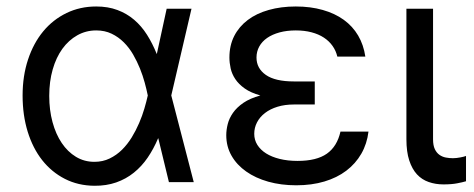

<svg xmlns="http://www.w3.org/2000/svg" viewBox="-20 -573 1490 604"><path d="M277 11.4Q225.9 11 184.1 -10.3Q142.4 -31.6 112.7 -69.2Q83.1 -106.9 67.1 -158.7Q51.1 -210.6 51.1 -272.7Q51.1 -334.2 68.2 -385.7Q85.2 -437.1 115.9 -474.3Q146.7 -511.4 189.3 -532Q231.9 -552.6 282.7 -552.6Q320 -552.6 349.4 -541.5Q378.9 -530.5 402 -510.8Q425.1 -491.1 442.5 -463.6Q459.9 -436.1 473 -403.4H473.4L504.3 -545.5H582.4L518.8 -272.7L589.5 0H511.4L478 -137.8H477.3Q463.4 -104.8 444.6 -77.2Q425.8 -49.7 401.1 -29.8Q376.4 -9.9 345.5 0.9Q314.6 11.7 277 11.4ZM444.6 -274.1Q441.1 -291.5 435.2 -313.2Q429.3 -334.9 420.3 -357.4Q411.2 -380 398.8 -401.5Q386.4 -422.9 369.5 -439.8Q352.6 -456.7 331.1 -467Q309.7 -477.3 282.7 -477.3Q250.4 -477.3 223.2 -462Q196 -446.7 176.3 -419.6Q156.6 -392.4 145.8 -354.6Q134.9 -316.8 134.9 -271.3Q134.9 -226.9 145.2 -188.9Q155.5 -150.9 174.2 -123.2Q192.8 -95.5 218.9 -79.7Q245 -63.9 277 -63.9Q303.3 -63.9 324.9 -74.4Q346.6 -84.9 363.8 -101.9Q381 -119 394.4 -140.8Q407.7 -162.6 417.6 -185.7Q427.6 -208.8 434.1 -231.2Q440.7 -253.6 444.6 -271.3L445 -272.7Z M904.8 -244.3Q876.1 -244.3 853 -237.2Q829.9 -230.1 813.6 -217.5Q797.2 -204.9 788.5 -188Q779.8 -171.2 779.8 -152Q779.8 -132.8 789.6 -117.2Q799.4 -101.6 817.1 -90.4Q834.9 -79.2 860.1 -73Q885.3 -66.8 916.2 -66.8Q975.9 -66.8 1008.2 -89.5Q1040.5 -112.2 1051.1 -159.1H1139.2Q1134.6 -120.7 1116.7 -89.5Q1098.7 -58.2 1069.4 -36Q1040.1 -13.8 1000.4 -2Q960.6 9.9 911.9 9.9Q864.3 9.9 824 -1.4Q783.7 -12.8 754.3 -33.6Q724.8 -54.3 708.3 -83.3Q691.8 -112.2 691.8 -147.7Q691.8 -164.4 696.4 -182.7Q701 -201 712.9 -218Q724.8 -235.1 745.7 -249.5Q766.7 -263.8 799 -272.7Q768.8 -281.2 749.8 -294.7Q730.8 -308.2 720.2 -324.2Q709.5 -340.2 705.6 -357.8Q701.7 -375.4 701.7 -392Q701.7 -430 716.8 -459.7Q731.9 -489.3 759.4 -510.1Q786.9 -530.9 825.5 -541.7Q864 -552.6 910.5 -552.6Q957 -552.6 995.2 -541.7Q1033.4 -530.9 1061.4 -510.7Q1089.5 -490.4 1106.7 -461.1Q1123.9 -431.8 1129.3 -394.9H1041.2Q1036.9 -413.4 1026.1 -428.6Q1015.3 -443.9 998.8 -454.7Q982.2 -465.6 960 -471.4Q937.9 -477.3 910.5 -477.3Q882.5 -477.3 859.6 -471.1Q836.6 -464.8 820.5 -453.7Q804.3 -442.5 795.6 -426.7Q786.9 -410.9 786.9 -392Q786.9 -358 816.2 -337.4Q845.5 -316.8 904.8 -316.8H970.2V-244.3Z M1342.3 -545.5V-134.9Q1342.3 -115.8 1347.8 -104Q1353.3 -92.3 1362.4 -85.9Q1371.4 -79.5 1382.6 -77.4Q1393.8 -75.3 1404.8 -75.3Q1410.2 -75.3 1416.2 -76Q1422.2 -76.7 1428.1 -77.8Q1433.9 -78.8 1438.7 -80.1Q1443.5 -81.3 1446 -82.4V-2.8Q1435.4 0.4 1418 3.7Q1400.6 7.1 1375 7.1Q1350.1 7.1 1328.7 -0.4Q1307.2 -7.8 1291.7 -24.5Q1276.3 -41.2 1267.4 -68.4Q1258.5 -95.5 1258.5 -134.9V-545.5Z"/></svg>

Font: Interop
Style: Regular
Weight: 400
Designer: Rasmus Andersson, Google, Jang Haemin
Foundry: jhaemin
Version: Version 1.008